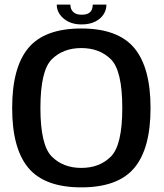

<svg xmlns="http://www.w3.org/2000/svg" viewBox="-20 -804 710 829"><path d="M331 5Q489 5 559.5 -78.5Q630 -162 630 -337.5Q630 -513 559.5 -597Q489 -681 331 -681Q173 -681 102.8 -597.2Q32.5 -513.5 32.5 -337.5Q32.5 -162 103 -78.5Q173.5 5 331 5ZM331 -79Q252.5 -79 203.5 -128.2Q154.5 -177.5 154.5 -337.5Q154.5 -499 203.5 -547.8Q252.5 -596.5 331 -596.5Q410 -596.5 459 -547.8Q508 -499 508 -337.5Q508 -177.5 459 -128.2Q410 -79 331 -79ZM332 -698.5Q366.5 -698.5 390.5 -710.5Q414.5 -722.5 427 -741.8Q439.5 -761 439.5 -784H380.5Q380.5 -771.5 376 -761.5Q371.5 -751.5 361 -746Q350.5 -740.5 332 -740.5Q315.5 -740.5 305 -746.2Q294.5 -752 289.2 -761.5Q284 -771 284 -784H225Q225 -761 238.2 -741.8Q251.5 -722.5 275.2 -710.5Q299 -698.5 332 -698.5Z"/></svg>

Font: Anybody Thin Medium
Style: Regular
Weight: 500
Version: Version 1.113;gftools[0.9.25]